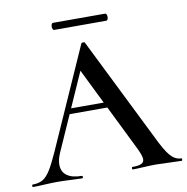

<svg xmlns="http://www.w3.org/2000/svg" viewBox="-90 -830 888 910"><g transform="rotate(-10 354.0 -375.0)"><path d="M231 -336H437L444 -310H216ZM711 0Q692 0 650 -2Q608 -4 589 -4Q564 -4 530 -2Q496 0 477 0Q473 0 473 -6Q473 -12 477 -12Q507 -12 520 -18.5Q533 -25 533 -40Q533 -55 516 -91L307 -516L348 -583L150 -137Q137 -107 137 -83Q137 -48 162 -30Q187 -12 232 -12Q237 -12 237 -6Q237 0 232 0Q214 0 180 -2Q142 -4 114 -4Q87 -4 51 -2Q19 0 -2 0Q-7 0 -7 -6Q-7 -12 -2 -12Q26 -12 45 -23Q64 -34 82 -62.5Q100 -91 125 -147L340 -631Q342 -634 349 -634Q356 -634 357 -631L602 -137Q636 -65 659.5 -38.5Q683 -12 711 -12Q715 -12 715 -6Q715 0 711 0ZM215 -733Q215 -740 217.5 -745Q220 -750 224 -750H475Q479 -750 481.5 -745Q484 -740 484 -733Q484 -726 481.5 -721Q479 -716 475 -716H224Q220 -716 217.5 -721Q215 -726 215 -733Z"/></g></svg>

Font: Cormorant SC SemiBold
Style: Regular
Weight: 600
Designer: Christian Thalmann (Catharsis Fonts)
Foundry: Catharsis Fonts
Version: Version 4.000